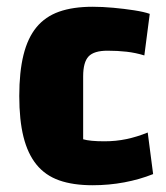

<svg xmlns="http://www.w3.org/2000/svg" viewBox="-20 -534 490 568"><path d="M254 14Q196 14 155 -0.5Q114 -15 88 -47Q62 -79 49.5 -129Q37 -179 37 -250Q37 -321 49.5 -371.5Q62 -422 88 -453.5Q114 -485 155 -499.5Q196 -514 254 -514Q283 -514 315.5 -511Q348 -508 377 -503.5Q406 -499 423 -493L407 -370Q381 -378 354.5 -381Q328 -384 298 -384Q258 -384 242 -367Q226 -350 226 -308V-122Q246 -116 289 -116Q323 -116 354 -122.5Q385 -129 417 -142L433 -19Q393 -3 347.5 5.5Q302 14 254 14Z"/></svg>

Font: Changa ExtraLight
Style: Bold
Weight: 700
Version: Version 3.002; ttfautohint (v1.8.2)